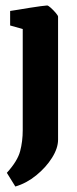

<svg xmlns="http://www.w3.org/2000/svg" viewBox="-20 -487 281 701"><path d="M36 194 5 144Q44 101 53.5 65Q63 29 63 -12V-381L17 -394V-447Q26 -448 46 -451.5Q66 -455 88.5 -458.5Q111 -462 129 -464.5Q147 -467 152 -467Q156 -467 165.5 -458.5Q175 -450 183.5 -440Q192 -430 192 -426V23Q192 54 170 89Q148 124 112.5 153Q77 182 36 194Z"/></svg>

Font: Grenze Gotisch
Style: Bold
Weight: 700
Designer: Renata Polastri
Foundry: Omnibus-Type
Version: Version 1.001